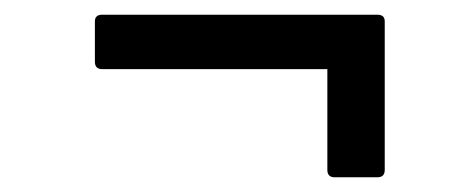

<svg xmlns="http://www.w3.org/2000/svg" viewBox="-20 -357 612 261"><path d="M435 -116Q425 -116 425 -126V-263H119Q109 -263 109 -273V-328Q109 -337 119 -337H493Q503 -337 503 -328V-126Q503 -116 493 -116Z"/></svg>

Font: Sofia Sans Semi Condensed Medium
Style: Italic
Weight: 500
Italic angle: -9°
Version: Version 4.100